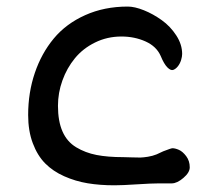

<svg xmlns="http://www.w3.org/2000/svg" viewBox="-20 -552 652 579"><path d="M64.9 -205.1Q64.9 -272.9 85 -332Q105 -391.1 142.1 -435.8Q179.2 -480.5 236.8 -506.3Q294.4 -532.2 365.2 -532.2Q386.2 -532.2 414.1 -521Q441.9 -509.8 467.8 -491.2Q493.7 -472.7 511.5 -445.3Q529.3 -418 529.3 -389.2Q529.3 -381.3 526.1 -370.8Q522.9 -360.4 516.6 -352.3Q510.3 -344.2 502.7 -341.3Q495.1 -338.4 484.9 -348.6Q474.6 -358.9 464.8 -382.8Q452.1 -412.1 418.9 -427Q385.7 -441.9 346.2 -441.9Q303.2 -441.9 266.6 -423.8Q230 -405.8 205.8 -376.2Q181.6 -346.7 168.2 -309.3Q154.8 -272 154.8 -232.9Q154.8 -186.5 168.5 -155.5Q182.1 -124.5 209.7 -107.9Q237.3 -91.3 271 -84.7Q304.7 -78.1 352.5 -78.1Q360.8 -78.1 377.4 -77.4Q394 -76.7 403.1 -76.9Q412.1 -77.1 426 -79.3Q439.9 -81.5 452.1 -86.4L472.2 -95.7Q496.1 -105 500 -105Q508.3 -105 519.5 -100.1Q530.8 -95.2 541.5 -81.1Q552.2 -66.9 552.2 -47.4Q552.2 -31.7 533 -15.4Q513.7 1 498 1H459.5Q437 1 392.8 3.9Q348.6 6.8 325.2 6.8Q281.2 6.8 244.4 0.7Q207.5 -5.4 173.6 -20.5Q139.6 -35.6 116.2 -59.3Q92.8 -83 78.9 -120.1Q64.9 -157.2 64.9 -205.1Z"/></svg>

Font: Short Stack
Style: Regular
Weight: 400
Designer: James Grieshaber
Foundry: James Grieshaber
Version: Version 1.002